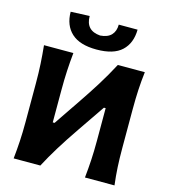

<svg xmlns="http://www.w3.org/2000/svg" viewBox="-135 -1062 1028 1168"><g transform="rotate(15 378.5 -478.0)"><path d="M61 0Q67 -57.5 70.2 -111.5Q73.5 -165.5 73.5 -232.5V-474.5Q73.5 -543.5 70.2 -598.8Q67 -654 61 -713H246Q240 -654 237 -598.2Q234 -542.5 234 -473.5V-273H245.5L361 -443.5Q405 -508 446.2 -574Q487.5 -640 526 -713H696Q689 -654 686 -598.8Q683 -543.5 683 -474.5V-232.5Q683 -165.5 686 -111.5Q689 -57.5 696 0H510Q516 -57.5 519.2 -111.8Q522.5 -166 522.5 -233.5V-440H511.5L395 -269.5Q341.5 -191.5 301.2 -126.2Q261 -61 229 0ZM375.5 -770Q270 -770 217.8 -818Q165.5 -866 165 -951.5L283.5 -956.5Q283.5 -865 375.5 -858Q422.5 -861.5 445.2 -885.8Q468 -910 468 -951.5H586.5Q585.5 -866 534.2 -818Q483 -770 375.5 -770Z"/></g></svg>

Font: Commissioner Flair
Style: Bold
Weight: 700
Designer: Kostas Bartsokas
Foundry: Kostas Bartsokas
Version: Version 1.000; ttfautohint (v1.8.3)